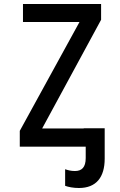

<svg xmlns="http://www.w3.org/2000/svg" viewBox="-20 -734 603 961"><path d="M79 0H409V57C409 104 389 122 355 122C336 122 320 118 306 113V196C322 202 347 207 375 207C462 207 504 153 504 60V-92H399V-91H191L486 -635V-714H95V-624H378L79 -79Z"/></svg>

Font: Noto Sans Mono SemiCondensed Medium
Style: Regular
Weight: 500
Width: 4
Designer: Monotype Design Team
Foundry: Monotype Imaging Inc.
Version: Version 2.014